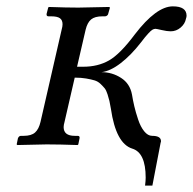

<svg xmlns="http://www.w3.org/2000/svg" viewBox="-20 -453 604 601"><path d="M106.9 -71.8 172.9 -359.9Q175.8 -370.1 175.8 -377Q175.8 -390.1 167.5 -396Q159.2 -401.9 140.1 -401.9H131.8Q124.5 -401.9 126 -410.2L130.9 -429.2L132.8 -431.2Q189 -429.2 225.1 -429.2L321.8 -431.2L324.2 -429.2L318.8 -410.2Q318.4 -406.7 315.2 -404.3Q312 -401.9 309.1 -401.9H300.8Q276.9 -401.9 265.1 -392.1Q253.4 -382.3 248 -359.9L221.2 -244.1H240.2Q286.6 -244.1 321.3 -263.9Q356 -283.7 401.9 -345.2Q469.2 -433.1 521 -433.1Q564 -433.1 564 -403.8Q564 -399.9 562 -394Q559.1 -378.4 545.4 -366.7Q531.7 -355 514.2 -355Q502.9 -355 486.3 -358.9Q469.7 -362.8 466.8 -362.8Q461.9 -362.8 457 -359.9Q452.1 -356.9 444.8 -348.9Q437.5 -340.8 434.1 -336.7Q430.7 -332.5 420.9 -319.8Q390.6 -280.8 358.2 -255.6Q325.7 -230.5 297.9 -227.1Q331.1 -227.1 358.9 -209.2Q386.7 -191.4 393.1 -157.2Q396 -139.2 400.4 -120.4Q404.8 -101.6 412.4 -78.9Q419.9 -56.2 431.4 -42Q442.9 -27.8 456.1 -27.8Q483.9 -27.8 483.9 -11.2Q483.9 -7.8 482.9 -6.8L457 127.9H434.1Q436 112.3 436 103Q436 24.9 394 12.2Q342.8 -3.9 327.1 -112.8Q324.2 -129.4 322.5 -137Q320.8 -144.5 316.7 -157.5Q312.5 -170.4 307.9 -176.3Q303.2 -182.1 294.9 -190.2Q286.6 -198.2 275.9 -201.4Q265.1 -204.6 249.5 -207.3Q233.9 -210 213.9 -210L182.1 -71.8Q179.2 -61.5 179.2 -55.2Q179.2 -27.8 213.9 -27.8H223.1Q230.5 -27.8 229 -20L225.1 -1L223.1 1Q165 -1 126 -1L34.2 1L32.2 -1L36.1 -20Q39.1 -27.8 45.9 -27.8H54.2Q78.1 -27.8 89.8 -38.3Q101.6 -48.8 106.9 -71.8Z"/></svg>

Font: Common Serif News
Style: Italic
Weight: 450
Italic angle: -12°
Designer: Philipp H. Poll, Khaled Hosny
Foundry: Stefan Peev, Context Ltd.
Version: Version 1.026